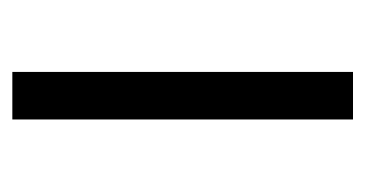

<svg xmlns="http://www.w3.org/2000/svg" viewBox="-164 -442 606 319"><g transform="rotate(-90 139.5 -283.0)"><path d="M179 -566V0H100V-566Z"/></g></svg>

Font: Sumana
Style: Regular
Weight: 400
Designer: Cyreal, Alexei Vanyashin (Devanagari), Olga Karpushina (Latin)
Foundry: Cyreal
Version: Version 1.015;PS 001.015;hotconv 1.0.70;makeotf.lib2.5.58329